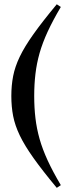

<svg xmlns="http://www.w3.org/2000/svg" viewBox="-20 -758 326 898"><path d="M140 -309Q140 -254 145.8 -205.2Q151.5 -156.5 165.2 -108Q179 -59.5 203.2 -7Q227.5 45.5 264.5 108L245.5 120.5Q179 40.5 137 -18.5Q95 -77.5 72.5 -124.5Q50 -171.5 41.5 -215.2Q33 -259 33 -309Q33 -358.5 41.5 -402.2Q50 -446 72.5 -493Q95 -540 137 -599Q179 -658 245.5 -738L264.5 -725.5Q227.5 -663 203.2 -610.5Q179 -558 165.2 -509.8Q151.5 -461.5 145.8 -412.5Q140 -363.5 140 -309Z"/></svg>

Font: Newsreader 60pt
Style: Bold
Weight: 700
Designer: Hugues Gentile
Foundry: Production Type
Version: Version 1.003